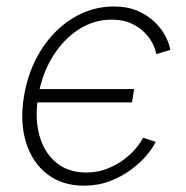

<svg xmlns="http://www.w3.org/2000/svg" viewBox="-20 -569 580 598"><path d="M241.7 9.3Q173.8 9.3 127.2 -26.6Q80.6 -62.5 61 -125.5Q41.5 -188.5 54.7 -269.5Q68.4 -351.1 108.6 -414.1Q148.9 -477.1 207.5 -512.9Q266.1 -548.8 334.5 -548.8Q377.4 -548.8 409.4 -534.7Q441.4 -520.5 462.9 -499.3Q484.4 -478 496.1 -454.8Q507.8 -431.6 510.3 -413.6L466.8 -400.4Q464.8 -413.6 456.3 -431.6Q447.8 -449.7 430.9 -467Q414.1 -484.4 388.7 -496.1Q363.3 -507.8 327.6 -507.8Q271.5 -507.8 223.6 -476.3Q175.8 -444.8 143.1 -391.1Q110.4 -337.4 99.1 -269.5Q87.9 -201.7 102.5 -147.9Q117.2 -94.2 154.5 -63Q191.9 -31.7 248.5 -31.7Q283.7 -31.7 313.7 -43.5Q343.8 -55.2 366.7 -72.8Q389.6 -90.3 404.5 -108.6Q419.4 -127 425.3 -140.1L464.8 -127.4Q456.5 -108.9 437 -85.7Q417.5 -62.5 388.4 -40.8Q359.4 -19 322.3 -4.9Q285.2 9.3 241.7 9.3ZM85.9 -250 92.3 -291.5H397.5L391.1 -250Z"/></svg>

Font: Inter 17pt ExtraLight
Style: Italic
Weight: 250
Italic angle: -9.3988°
Version: Version 4.001;git-66647c0bb